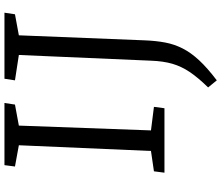

<svg xmlns="http://www.w3.org/2000/svg" viewBox="-84 -656 969 840"><g transform="rotate(-90 400.0 -235.5)"><path d="M185 -637 92 -654 98 -700H370L363 -654L271 -637L250 -59L353 -46L347 0H65L71 -46L160 -59ZM580 -637 469 -654 476 -700H765L758 -654L666 -637L644 -86Q642 -37 634.5 3Q627 43 608.5 79.5Q590 116 556.5 152Q523 188 469 229L438 191Q481 147 505.5 110.5Q530 74 541.5 34.5Q553 -5 555 -59Z"/></g></svg>

Font: Literata 7pt
Style: Italic
Weight: 400
Italic angle: -2°
Designer: Latin by Veronika Burian and Jose Scaglione. Greek by Irene Vlachou. Cyrillic by Vera Evstafieva
Foundry: TypeTogether
Version: Version 3.002